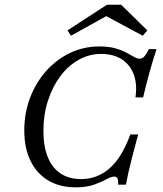

<svg xmlns="http://www.w3.org/2000/svg" viewBox="-20 -778 685 809"><path d="M298.4 11.3Q231.5 11.3 183.1 -17.7Q134.7 -46.8 108.5 -100.4Q82.3 -154 82.3 -228.2Q82.3 -302.4 106.9 -366.5Q131.5 -430.6 174.6 -479Q217.7 -527.4 275 -554.8Q332.3 -582.3 398.4 -582.3Q437.9 -582.3 465.3 -574.6Q492.7 -566.9 512.1 -556.5Q531.5 -546 544.8 -538.3Q558.1 -530.6 568.5 -530.6Q579 -530.6 587.5 -539.5Q596 -548.4 607.3 -571H639.5Q625.8 -529 611.7 -479.4Q597.6 -429.8 583.1 -367.7H550.8Q558.9 -424.2 543.1 -465.3Q527.4 -506.5 492.3 -528.6Q457.3 -550.8 405.6 -550.8Q355.6 -550.8 311.3 -525.8Q266.9 -500.8 233.9 -456.5Q200.8 -412.1 181.9 -353.2Q162.9 -294.4 162.9 -226.6Q162.9 -161.3 181.5 -115.7Q200 -70.2 235.5 -46.8Q271 -23.4 321.8 -23.4Q389.5 -23.4 441.5 -68.5Q493.5 -113.7 529 -211.3H562.1Q546.8 -154.8 536.7 -115.7Q526.6 -76.6 520.6 -49.2Q514.5 -21.8 510.5 0H477.4Q479 -18.5 475 -26.2Q471 -33.9 461.3 -33.9Q448.4 -33.9 428.2 -22.6Q408.1 -11.3 376.6 0Q345.2 11.3 298.4 11.3ZM279 -627.4 264.5 -650 430.6 -758.1H490.3L600.8 -650L581.5 -627.4L405.6 -721.8L453.2 -724.2Z"/></svg>

Font: Playfair 12pt Light
Style: Italic
Weight: 300
Italic angle: -15.6°
Designer: Claus Eggers Sørensen
Foundry: Claus Eggers Sørensen
Version: Version 2.000;gftools[0.9.28]